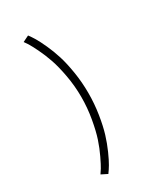

<svg xmlns="http://www.w3.org/2000/svg" viewBox="-244 -904 1057 1221"><g transform="rotate(-30 285.0 -293.0)"><path d="M176 216 131 193.5Q140.5 180 151.8 162Q163 144 186.5 95Q210 46 227.2 -6Q244.5 -58 258.2 -136.2Q272 -214.5 272 -294Q272 -374.5 257.8 -453Q243.5 -531.5 225.2 -584.5Q207 -637.5 183.8 -685Q160.5 -732.5 148.8 -751.2Q137 -770 129 -780L174 -802Q189.5 -781.5 205 -755.8Q220.5 -730 243 -680.8Q265.5 -631.5 282.2 -578Q299 -524.5 311.2 -448.8Q323.5 -373 323.5 -294Q323.5 -215 311.5 -139Q299.5 -63 283 -9.2Q266.5 44.5 244.5 93.8Q222.5 143 206.8 169.5Q191 196 176 216Z"/></g></svg>

Font: League Mono Narrow UltraLight
Style: Regular
Weight: 200
Width: 3
Designer: Tyler Finck
Foundry: The League of Moveable Type / Tyler Finck
Version: Version 2.210